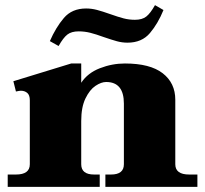

<svg xmlns="http://www.w3.org/2000/svg" viewBox="-20 -727 798 747"><path d="M208 -548 174 -567Q197 -620 228.5 -657Q260 -694 315 -694Q336 -694 357 -688.5Q378 -683 409 -672Q440 -661 461 -655.5Q482 -650 505 -650Q533 -650 549 -662.5Q565 -675 583 -707L616 -688Q595 -636 563.5 -598.5Q532 -561 476 -561Q455 -561 435 -566.5Q415 -572 383 -583Q353 -594 331 -599.5Q309 -605 286 -605Q258 -605 242 -592.5Q226 -580 208 -548ZM748 -48V0H390V-48H412Q462 -48 462 -88V-324Q462 -408 393 -408Q374 -408 351.5 -393Q329 -378 312.5 -344Q296 -310 296 -256V-88Q296 -48 346 -48H368V0H10V-48H42Q96 -48 96 -88V-337Q96 -357 86 -365.5Q76 -374 61 -374Q56 -374 42 -371L32 -411L257 -480H296V-405Q321 -443 368.5 -461.5Q416 -480 466 -480Q564 -480 613 -442Q662 -404 662 -339V-88Q662 -48 716 -48Z"/></svg>

Font: Taviraj Black
Style: Regular
Weight: 900
Designer: Katatrad Team
Foundry: CadsonDemak
Version: Version 1.030